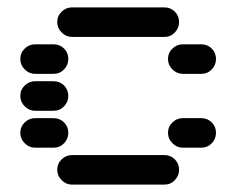

<svg xmlns="http://www.w3.org/2000/svg" viewBox="-20 -510 640 520"><path d="M135 -50Q135 -34 147 -22Q159 -10 175 -10H425Q442 -10 453.5 -22Q465 -34 465 -50Q465 -67 453.5 -78.5Q442 -90 425 -90H175Q159 -90 147 -78.5Q135 -67 135 -50ZM435 -150Q435 -134 447 -122Q459 -110 475 -110H525Q542 -110 553.5 -122Q565 -134 565 -150Q565 -167 553.5 -178.5Q542 -190 525 -190H475Q459 -190 447 -178.5Q435 -167 435 -150ZM35 -150Q35 -134 47 -122Q59 -110 75 -110H125Q142 -110 153.5 -122Q165 -134 165 -150Q165 -167 153.5 -178.5Q142 -190 125 -190H75Q59 -190 47 -178.5Q35 -167 35 -150ZM35 -250Q35 -234 47 -222Q59 -210 75 -210H125Q142 -210 153.5 -222Q165 -234 165 -250Q165 -267 153.5 -278.5Q142 -290 125 -290H75Q59 -290 47 -278.5Q35 -267 35 -250ZM435 -350Q435 -334 447 -322Q459 -310 475 -310H525Q542 -310 553.5 -322Q565 -334 565 -350Q565 -367 553.5 -378.5Q542 -390 525 -390H475Q459 -390 447 -378.5Q435 -367 435 -350ZM35 -350Q35 -334 47 -322Q59 -310 75 -310H125Q142 -310 153.5 -322Q165 -334 165 -350Q165 -367 153.5 -378.5Q142 -390 125 -390H75Q59 -390 47 -378.5Q35 -367 35 -350ZM135 -450Q135 -434 147 -422Q159 -410 175 -410H425Q442 -410 453.5 -422Q465 -434 465 -450Q465 -467 453.5 -478.5Q442 -490 425 -490H175Q159 -490 147 -478.5Q135 -467 135 -450Z"/></svg>

Font: Matrix Sans Raster
Style: Regular
Weight: 400
Designer: Brad Neil
Version: Version 1.100